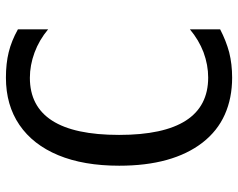

<svg xmlns="http://www.w3.org/2000/svg" viewBox="-97 -685 796 642"><g transform="rotate(-90 301.0 -364.0)"><path d="M362.3 14.2Q293.9 14.2 239 -10.3Q184.1 -34.7 145 -85Q67.9 -185.1 67.9 -363.3Q67.9 -482.4 103 -567.1Q138.2 -651.9 204.3 -697Q270.5 -742.2 362.3 -742.2Q409.7 -742.2 447.5 -732.9Q485.4 -723.6 523.9 -702.1V-601.1Q488.3 -630.9 446.3 -646.5Q403.8 -662.1 361.8 -662.1Q266.6 -662.1 218.8 -587.9Q170.9 -513.7 170.9 -363.8Q170.9 -65.9 362.8 -65.9Q404.8 -65.9 447.3 -81.5Q488.3 -97.2 523.9 -127V-25.9Q485.4 -5.9 446.8 4.4Q407.7 14.2 362.3 14.2Z"/></g></svg>

Font: Vazir Code Hack
Style: Code-Hack
Weight: 400
Foundry: DejaVu fonts team - Redesigned by Saber Rastikerdar
Version: Version 1.1.2